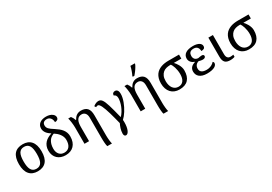

<svg xmlns="http://www.w3.org/2000/svg" viewBox="46 -1993 4866 3430"><g transform="rotate(-30 2478.5 -278.0)"><path d="M522 -269Q522 -127.9 462.2 -59.1Q402.3 9.8 287.1 9.8Q232.9 9.8 189.9 -7.3Q147 -24.4 116.9 -59.1Q86.9 -93.8 71 -146.2Q55.2 -198.7 55.2 -269Q55.2 -409.2 114.5 -477.5Q173.8 -545.9 290 -545.9Q344.2 -545.9 387.2 -529.1Q430.2 -512.2 460.2 -477.8Q490.2 -443.4 506.1 -391.4Q522 -339.4 522 -269ZM151.9 -269Q151.9 -213.4 159.2 -170.9Q166.5 -128.4 182.9 -99.9Q199.2 -71.3 225.3 -56.6Q251.5 -42 289.1 -42Q326.7 -42 352.5 -56.6Q378.4 -71.3 394.5 -99.9Q410.6 -128.4 417.7 -170.9Q424.8 -213.4 424.8 -269Q424.8 -324.7 417.5 -366.7Q410.2 -408.7 394 -436.8Q377.9 -464.8 351.8 -479Q325.7 -493.2 288.1 -493.2Q250.5 -493.2 224.6 -479Q198.7 -464.8 182.6 -436.8Q166.5 -408.7 159.2 -366.7Q151.9 -324.7 151.9 -269Z M1007.3 -223.1Q1007.3 -259.3 995.1 -290.3Q982.9 -321.3 963.1 -347.4Q943.4 -373.5 918.5 -394.8Q893.6 -416 868.2 -432.1Q839.8 -423.8 813.7 -406.2Q787.6 -388.7 768.1 -360.4Q748.5 -332 736.8 -292.2Q725.1 -252.4 725.1 -199.2Q725.1 -165 734.4 -136.2Q743.7 -107.4 761.5 -86.4Q779.3 -65.4 804.9 -53.7Q830.6 -42 863.3 -42Q932.6 -42 970 -88.6Q1007.3 -135.3 1007.3 -223.1ZM797.4 -639.2Q797.4 -617.7 804.2 -600.6Q811 -583.5 825.9 -567.1Q840.8 -550.8 864.7 -533.7Q888.7 -516.6 922.4 -495.1Q962.4 -469.7 995.1 -443.1Q1027.8 -416.5 1050.8 -386.5Q1073.7 -356.4 1086.4 -321.3Q1099.1 -286.1 1099.1 -243.2Q1099.1 -181.2 1082.3 -134Q1065.4 -86.9 1034.4 -54.9Q1003.4 -22.9 960 -6.6Q916.5 9.8 863.3 9.8Q813 9.8 770.5 -5.1Q728 -20 697 -48.6Q666 -77.1 648.7 -118.7Q631.3 -160.2 631.3 -213.9Q631.3 -265.6 647 -305.2Q662.6 -344.7 689.9 -374Q717.3 -403.3 753.9 -423.3Q790.5 -443.4 833 -456.1Q808.1 -472.2 786.6 -490Q765.1 -507.8 749.5 -528.3Q733.9 -548.8 725.1 -572.5Q716.3 -596.2 716.3 -624Q716.3 -658.2 729.7 -684.6Q743.2 -710.9 767.1 -728.8Q791 -746.6 824.2 -755.9Q857.4 -765.1 897 -765.1Q938.5 -765.1 969.5 -755.4Q1000.5 -745.6 1021.2 -730.7Q1042 -715.8 1052.5 -697.3Q1063 -678.7 1063 -661.1Q1063 -629.4 1043.5 -613.8Q1023.9 -598.1 989.3 -598.1Q989.3 -623 982.4 -645.3Q975.6 -667.5 962.4 -683.8Q949.2 -700.2 930.4 -709.7Q911.6 -719.2 888.2 -719.2Q864.3 -719.2 846.9 -713.4Q829.6 -707.5 818.6 -696.8Q807.6 -686 802.5 -671.4Q797.4 -656.7 797.4 -639.2Z M1252.4 -338.9Q1252.4 -362.8 1250 -391.1Q1247.6 -419.4 1243.9 -446.8Q1240.2 -474.1 1235.4 -497.8Q1230.5 -521.5 1226.1 -536.1H1282.2Q1298.8 -515.6 1310.3 -493.4Q1321.8 -471.2 1330.1 -444.8H1336.4Q1347.2 -464.8 1361.1 -483.2Q1375 -501.5 1393.3 -515.4Q1411.6 -529.3 1435.5 -537.6Q1459.5 -545.9 1490.2 -545.9Q1533.7 -545.9 1565.9 -534.4Q1598.1 -522.9 1619.4 -499.3Q1640.6 -475.6 1650.9 -438.5Q1661.1 -401.4 1661.1 -350.1V69.8Q1661.1 88.4 1662.6 113.5Q1664.1 138.7 1666.7 163.6Q1669.4 188.5 1672.9 209.5Q1676.3 230.5 1680.2 240.2H1584.5Q1580.1 231 1576.7 209.7Q1573.2 188.5 1571.3 162.6Q1569.3 136.7 1568.4 108.9Q1567.4 81.1 1567.4 58.1V-355Q1567.4 -418 1540 -450Q1512.7 -481.9 1468.3 -481.9Q1434.1 -481.9 1410.9 -468.8Q1387.7 -455.6 1373.3 -430.9Q1358.9 -406.2 1352.5 -370.8Q1346.2 -335.4 1346.2 -291V0H1252.4Z M1847.2 -539.1Q1868.2 -539.1 1885.5 -530.8Q1902.8 -522.5 1918 -502.4Q1933.1 -482.4 1947.5 -449Q1961.9 -415.5 1977.3 -365.7Q1992.7 -315.9 2010.7 -247.6Q2028.8 -179.2 2051.3 -88.9Q2083 -120.1 2108.2 -160.9Q2133.3 -201.7 2150.6 -244.6Q2168 -287.6 2177 -329.6Q2186 -371.6 2186 -404.8Q2186 -435.5 2173.8 -457.3Q2161.6 -479 2135.3 -485.8Q2135.3 -516.6 2151.9 -531.2Q2168.5 -545.9 2193.4 -545.9Q2213.4 -545.9 2226.3 -537.4Q2239.3 -528.8 2246.8 -515.1Q2254.4 -501.5 2257.3 -484.1Q2260.3 -466.8 2260.3 -449.2Q2260.3 -413.1 2251.5 -373.3Q2242.7 -333.5 2227.8 -293Q2212.9 -252.4 2193.1 -213.1Q2173.3 -173.8 2151.1 -138.7Q2128.9 -103.5 2105.5 -74.7Q2082 -45.9 2060.1 -25.9Q2061 -13.2 2061.8 -0.7Q2062.5 11.7 2062.5 23.9Q2062.5 71.3 2055.9 110.8Q2049.3 150.4 2037.4 179.2Q2025.4 208 2009 224.1Q1992.7 240.2 1973.1 240.2Q1952.6 240.2 1942.4 224.9Q1932.1 209.5 1932.1 184.1Q1932.1 156.7 1937 130.4Q1941.9 104 1949.2 80.1Q1956.5 56.2 1965.6 34.7Q1974.6 13.2 1983.4 -4.9Q1966.8 -69.3 1951.2 -129.2Q1935.5 -189 1920.2 -241.5Q1904.8 -293.9 1889.6 -337.2Q1874.5 -380.4 1859.6 -411.1Q1844.7 -441.9 1829.6 -459Q1814.5 -476.1 1799.3 -476.1Q1788.6 -476.1 1778.6 -472.2Q1768.6 -468.3 1759.3 -462.9L1739.3 -493.2Q1749 -502 1761.5 -510Q1773.9 -518.1 1787.8 -524.7Q1801.8 -531.2 1816.9 -535.2Q1832 -539.1 1847.2 -539.1Z M2411.6 -338.9Q2411.6 -362.8 2409.2 -391.1Q2406.7 -419.4 2403.1 -446.8Q2399.4 -474.1 2394.5 -497.8Q2389.6 -521.5 2385.3 -536.1H2441.4Q2458 -515.6 2469.5 -493.4Q2481 -471.2 2489.3 -444.8H2495.6Q2506.3 -464.8 2520.3 -483.2Q2534.2 -501.5 2552.5 -515.4Q2570.8 -529.3 2594.7 -537.6Q2618.7 -545.9 2649.4 -545.9Q2692.9 -545.9 2725.1 -534.4Q2757.3 -522.9 2778.6 -499.3Q2799.8 -475.6 2810.1 -438.5Q2820.3 -401.4 2820.3 -350.1V69.8Q2820.3 88.4 2821.8 113.5Q2823.2 138.7 2825.9 163.6Q2828.6 188.5 2832 209.5Q2835.4 230.5 2839.4 240.2H2743.7Q2739.3 231 2735.8 209.7Q2732.4 188.5 2730.5 162.6Q2728.5 136.7 2727.5 108.9Q2726.6 81.1 2726.6 58.1V-355Q2726.6 -418 2699.2 -450Q2671.9 -481.9 2627.4 -481.9Q2593.3 -481.9 2570.1 -468.8Q2546.9 -455.6 2532.5 -430.9Q2518.1 -406.2 2511.7 -370.8Q2505.4 -335.4 2505.4 -291V0H2411.6ZM2597.7 -621.1Q2606 -637.2 2615.2 -659.4Q2624.5 -681.6 2633.1 -705.6Q2641.6 -729.5 2648.4 -753.2Q2655.3 -776.9 2658.7 -795.9H2748.5V-784.2Q2746.1 -774.4 2739.3 -760.7Q2732.4 -747.1 2722.9 -731Q2713.4 -714.8 2701.7 -697.5Q2689.9 -680.2 2677.5 -663.6Q2665 -647 2652.8 -632.1Q2640.6 -617.2 2630.4 -606H2597.7Z M3453.6 -245.1Q3453.6 -120.6 3392.8 -55.4Q3332 9.8 3210.4 9.8Q3156.2 9.8 3112.5 -8.1Q3068.8 -25.9 3038.1 -59.3Q3007.3 -92.8 2990.5 -141.1Q2973.6 -189.5 2973.6 -250Q2973.6 -306.6 2986.3 -349.9Q2999 -393.1 3021.2 -424.8Q3043.5 -456.5 3073.7 -477.8Q3104 -499 3139.2 -512Q3174.3 -524.9 3213.4 -530.5Q3252.4 -536.1 3291.5 -536.1H3511.2V-453.1H3356.4Q3370.1 -439.5 3387 -417.5Q3403.8 -395.5 3418.7 -368.4Q3433.6 -341.3 3443.6 -309.8Q3453.6 -278.3 3453.6 -245.1ZM3067.4 -242.2Q3067.4 -198.2 3077.6 -161.4Q3087.9 -124.5 3107.2 -98.1Q3126.5 -71.8 3155 -56.9Q3183.6 -42 3220.2 -42Q3285.6 -42 3321 -89.4Q3356.4 -136.7 3356.4 -225.1Q3356.4 -264.6 3350.3 -300.5Q3344.2 -336.4 3335 -366.5Q3325.7 -396.5 3314.7 -418.7Q3303.7 -440.9 3294.4 -453.1H3274.4Q3236.8 -453.1 3199.7 -443.6Q3162.6 -434.1 3133.3 -410.2Q3104 -386.2 3085.7 -345.5Q3067.4 -304.7 3067.4 -242.2Z M3688.5 -403.8Q3688.5 -364.3 3710.2 -338.1Q3731.9 -312 3779.3 -309.1Q3788.1 -311 3798.3 -313Q3808.6 -314.9 3818.8 -316.4Q3829.1 -317.9 3838.6 -318.8Q3848.1 -319.8 3855.5 -319.8Q3873.5 -319.8 3884.5 -311.5Q3895.5 -303.2 3895.5 -286.1Q3895.5 -269 3880.1 -257.1Q3864.7 -245.1 3838.4 -245.1Q3831.1 -245.1 3820.6 -246.1Q3810.1 -247.1 3798.8 -249Q3787.6 -251 3777.1 -253.7Q3766.6 -256.3 3759.3 -259.8Q3741.2 -255.9 3725.6 -246.8Q3710 -237.8 3698.2 -224.1Q3686.5 -210.4 3679.9 -192.1Q3673.3 -173.8 3673.3 -150.9Q3673.3 -101.1 3706.8 -77.1Q3740.2 -53.2 3804.7 -53.2Q3834 -53.2 3858.4 -58.8Q3882.8 -64.5 3903.1 -74.2Q3923.3 -84 3939 -96.7Q3954.6 -109.4 3966.3 -123Q3973.1 -120.1 3979.2 -110.8Q3985.4 -101.6 3985.4 -88.9Q3985.4 -70.8 3973.9 -53Q3962.4 -35.2 3937.7 -21.2Q3913.1 -7.3 3874 1.2Q3835 9.8 3779.3 9.8Q3727.1 9.8 3688.7 -2.2Q3650.4 -14.2 3625.5 -35.2Q3600.6 -56.2 3588.6 -84.7Q3576.7 -113.3 3576.7 -146Q3576.7 -176.3 3586.2 -198Q3595.7 -219.7 3611.6 -235.4Q3627.4 -251 3647.9 -261.2Q3668.5 -271.5 3690.4 -278.8V-284.2Q3668 -291.5 3649.9 -303.5Q3631.8 -315.4 3619.4 -331.1Q3606.9 -346.7 3600.1 -365.2Q3593.3 -383.8 3593.3 -403.8Q3593.3 -438 3607.2 -464.4Q3621.1 -490.7 3647.9 -508.5Q3674.8 -526.4 3713.6 -535.6Q3752.4 -544.9 3802.2 -544.9Q3844.2 -544.9 3875.2 -537.1Q3906.2 -529.3 3926.8 -516.4Q3947.3 -503.4 3957.3 -486.6Q3967.3 -469.7 3967.3 -451.2Q3967.3 -419.4 3947.8 -405.3Q3928.2 -391.1 3888.7 -391.1Q3888.7 -441.4 3863.3 -470.2Q3837.9 -499 3787.6 -499Q3759.3 -499 3740 -491.5Q3720.7 -483.9 3709.5 -470.9Q3698.2 -458 3693.4 -440.7Q3688.5 -423.3 3688.5 -403.8Z M4210.4 -536.1V-142.1Q4210.4 -90.8 4231.2 -66.9Q4252 -43 4286.6 -43Q4304.7 -43 4319.8 -44.9Q4335 -46.9 4350.6 -49.8V-5.9Q4344.2 -2.9 4334 0Q4323.7 2.9 4311.8 5.1Q4299.8 7.3 4286.6 8.5Q4273.4 9.8 4261.7 9.8Q4223.6 9.8 4196.3 1.7Q4168.9 -6.3 4151.4 -24.4Q4133.8 -42.5 4125.2 -72.3Q4116.7 -102.1 4116.7 -145V-536.1Z M4887.7 -245.1Q4887.7 -120.6 4826.9 -55.4Q4766.1 9.8 4644.5 9.8Q4590.3 9.8 4546.6 -8.1Q4502.9 -25.9 4472.2 -59.3Q4441.4 -92.8 4424.6 -141.1Q4407.7 -189.5 4407.7 -250Q4407.7 -306.6 4420.4 -349.9Q4433.1 -393.1 4455.3 -424.8Q4477.5 -456.5 4507.8 -477.8Q4538.1 -499 4573.2 -512Q4608.4 -524.9 4647.5 -530.5Q4686.5 -536.1 4725.6 -536.1H4945.3V-453.1H4790.5Q4804.2 -439.5 4821 -417.5Q4837.9 -395.5 4852.8 -368.4Q4867.7 -341.3 4877.7 -309.8Q4887.7 -278.3 4887.7 -245.1ZM4501.5 -242.2Q4501.5 -198.2 4511.7 -161.4Q4522 -124.5 4541.3 -98.1Q4560.5 -71.8 4589.1 -56.9Q4617.7 -42 4654.3 -42Q4719.7 -42 4755.1 -89.4Q4790.5 -136.7 4790.5 -225.1Q4790.5 -264.6 4784.4 -300.5Q4778.3 -336.4 4769 -366.5Q4759.8 -396.5 4748.8 -418.7Q4737.8 -440.9 4728.5 -453.1H4708.5Q4670.9 -453.1 4633.8 -443.6Q4596.7 -434.1 4567.4 -410.2Q4538.1 -386.2 4519.8 -345.5Q4501.5 -304.7 4501.5 -242.2Z"/></g></svg>

Font: Droid Serif
Style: Regular
Weight: 400
Designer: Monotype Design team
Foundry: Monotype Imaging Inc.
Version: Version 1.03